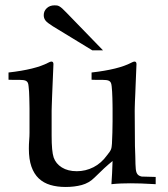

<svg xmlns="http://www.w3.org/2000/svg" viewBox="-20 -707 643 737"><path d="M577.6 -27.8V0Q545.4 -2 521.5 -2.7Q497.6 -3.4 481 -3.4Q462.9 -3.4 444.6 -2.7Q426.3 -2 407.7 0Q410.6 -39.6 412.1 -88.9Q382.8 -65.4 342.3 -24.9Q321.8 -4.4 293.7 3.2Q265.6 10.7 231.9 10.7Q199.2 10.7 173.1 2.9Q147 -4.9 128.7 -22.2Q110.4 -39.6 100.6 -67.6Q90.8 -95.7 90.8 -136.2Q90.8 -153.3 92 -168.5Q93.3 -183.6 93.3 -198.2V-281.7Q93.3 -282.7 93.3 -289.8Q93.3 -296.9 93 -307.6Q92.8 -318.4 92.5 -330.8Q92.3 -343.3 91.6 -354.7Q90.8 -366.2 89.8 -375.2Q88.9 -384.3 87.4 -387.7Q85 -394.5 77.9 -397.5Q70.8 -400.4 55.2 -400.4Q41.5 -400.4 31 -400.4Q20.5 -400.4 12.7 -400.9V-428.7Q116.2 -440.4 165 -466.3Q173.3 -470.7 177.2 -470.7Q185.1 -470.7 185.1 -460.9Q185.1 -460 184.6 -447.5Q184.1 -435.1 183.3 -416.7Q182.6 -398.4 181.6 -376.5Q180.7 -354.5 179.9 -335Q179.2 -315.4 178.7 -300.8Q178.2 -286.1 178.2 -281.7V-186.5Q178.2 -125.5 186 -102.5Q194.3 -78.6 217.5 -64.2Q240.7 -49.8 274.9 -49.8Q308.6 -49.8 338.9 -65.2Q369.1 -80.6 391.1 -111.3Q397 -118.7 400.4 -123.5Q403.8 -128.4 405.8 -133.1Q407.7 -137.7 408.4 -142.8Q409.2 -147.9 409.7 -155.3Q410.6 -177.2 411.4 -198Q412.1 -218.8 412.1 -240.7V-281.7Q412.1 -282.7 412.1 -289.8Q412.1 -296.9 411.9 -307.6Q411.6 -318.4 411.4 -330.8Q411.1 -343.3 410.4 -354.7Q409.7 -366.2 408.7 -375.2Q407.7 -384.3 406.2 -387.7Q403.8 -394.5 396.7 -397.5Q389.6 -400.4 374 -400.4Q360.4 -400.4 349.9 -400.4Q339.4 -400.4 331.5 -400.9V-428.7Q435.1 -440.4 483.9 -466.3Q492.2 -470.7 496.1 -470.7Q503.9 -470.7 503.9 -460.9Q502.4 -415.5 500.5 -377.9Q500 -361.8 499.3 -346.2Q498.5 -330.6 498 -317.4Q497.6 -304.2 497.3 -294.7Q497.1 -285.2 497.1 -281.7L498 -147Q498 -143.6 498.5 -132.6Q499 -121.6 499.3 -109.6Q499.5 -97.7 499.8 -88.1Q500 -78.6 500 -77.6Q500.5 -66.4 501.2 -58.1Q502 -49.8 504.4 -43.9Q506.8 -38.1 511.2 -34.7Q515.6 -31.2 523.4 -29.3Q526.4 -28.8 577.6 -27.8ZM375.5 -513.7H334.5L183.1 -606Q172.4 -612.8 165.3 -618.2Q158.2 -623.5 154.5 -628.4Q150.9 -633.3 149.4 -638.2Q147.9 -643.1 147.9 -648.9Q147.9 -664.6 159.4 -675.5Q170.9 -686.5 189.5 -686.5Q194.8 -686.5 198.7 -686Q202.6 -685.5 207.5 -682.9Q212.4 -680.2 218.8 -674.6Q225.1 -668.9 235.4 -658.2Z"/></svg>

Font: XB Kayhan
Style: Regular
Weight: 400
Designer: Behnam
Foundry: Irmug
Version: Version 7.300 2009